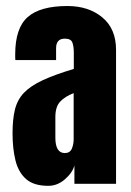

<svg xmlns="http://www.w3.org/2000/svg" viewBox="-20 -995 432 635"><path d="M139.6 -380.4Q91.3 -380.4 65.9 -403.1Q40.5 -425.8 31 -465.1Q21.5 -504.4 21.5 -553.7Q21.5 -600.6 29.5 -633.1Q37.6 -665.5 59.3 -688.2Q81.1 -710.9 120.8 -729.5Q160.6 -748 224.1 -767.1V-820.3Q224.1 -840.8 219.5 -854Q214.8 -867.2 194.3 -867.2Q165.5 -867.2 165.5 -835.4V-796.4H30.8Q30.3 -799.8 30.3 -804.4Q30.3 -809.1 30.3 -815.4Q30.3 -901.9 71.5 -938.5Q112.8 -975.1 203.1 -975.1Q272.9 -975.1 318.4 -937.5Q363.8 -899.9 363.8 -830.1V-387.2H226.1V-447.8Q219.7 -423.8 194.8 -402.1Q169.9 -380.4 139.6 -380.4ZM194.3 -488.8Q211.4 -488.8 217.5 -503.2Q223.6 -517.6 223.6 -534.2V-687Q194.8 -675.8 179 -658.9Q163.1 -642.1 163.1 -607.9V-540Q163.1 -488.8 194.3 -488.8Z"/></svg>

Font: Anton SC
Style: Regular
Weight: 400
Designer: Vernon Adams
Foundry: Vernon Adams
Version: Version 2.116; ttfautohint (v1.8.4.7-5d5b)